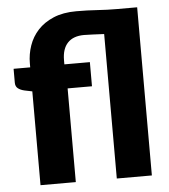

<svg xmlns="http://www.w3.org/2000/svg" viewBox="-53 -792 738 840"><g transform="rotate(-5 316.0 -372.0)"><path d="M91 0V-412L57 -419Q39.5 -423 28.8 -431.5Q18 -440 18 -456.5V-517.5H91V-535.5Q91 -575 104 -612.8Q117 -650.5 144 -679.8Q171 -709 213 -726.8Q255 -744.5 313 -744.5Q362 -744.5 405.2 -741.5Q448.5 -738.5 493 -738.5H580V0H426V-634.5Q400.5 -635.5 376.8 -636.8Q353 -638 338 -638Q290.5 -638 265.8 -611.8Q241 -585.5 241 -535.5V-517.5H353V-411.5H246V0Z"/></g></svg>

Font: Lato 2
Style: Regular
Weight: 900
Designer: Lukasz Dziedzic with Adam Twardoch and Botio Nikoltchev
Foundry: tyPoland Lukasz Dziedzic
Version: Version 2.015; 2015-08-06; http://www.latofonts.com/